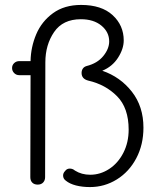

<svg xmlns="http://www.w3.org/2000/svg" viewBox="-20 -749 646 779"><path d="M562 -231Q562 -162 533 -107Q504 -52 454 -21Q404 10 345 10Q314 10 288.5 3.5Q263 -3 247 -16Q236 -24 236 -37Q236 -47 244 -55Q251 -65 263 -65Q275 -65 284 -57Q311 -40 346 -40Q387 -40 423 -63.5Q459 -87 480.5 -129Q502 -171 502 -223Q502 -311 455 -358.5Q408 -406 338 -422Q311 -429 311 -453Q311 -463 316 -470.5Q321 -478 331 -481Q375 -492 399 -521.5Q423 -551 423 -581Q423 -619 391.5 -645Q360 -671 308 -671Q235 -671 199.5 -619Q164 -567 164 -496L163 -30Q163 -17 155 -8.5Q147 0 133 0Q119 0 111 -8Q103 -16 103 -30L104 -444H58Q46 -444 37.5 -452.5Q29 -461 29 -473Q29 -485 37.5 -493Q46 -501 58 -501H104Q105 -558 127 -610Q149 -662 195 -695.5Q241 -729 309 -729Q392 -729 437 -687.5Q482 -646 482 -585Q482 -551 459 -515Q436 -479 395 -462Q468 -437 515 -377Q562 -317 562 -231Z"/></svg>

Font: Quicksand
Style: Regular
Weight: 400
Designer: Andrew Paglinawan
Foundry: Andrew Paglinawan
Version: Version 3.000